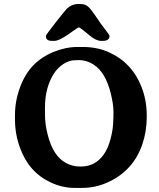

<svg xmlns="http://www.w3.org/2000/svg" viewBox="-20 -897 778 938"><path d="M199.7 -371.6V-341.8Q199.7 -340.3 199.7 -338.4Q199.7 -291 212.9 -239.3Q239.3 -134.3 301.8 -101.1Q334 -83.5 368.7 -83.5H376Q443.8 -83.5 485.8 -140.6Q507.8 -170.9 520.5 -219.7Q533.2 -268.6 533.2 -308.1L534.2 -322.8V-352.5Q534.2 -387.7 520.5 -443.4Q495.1 -543.9 438 -581.1Q403.3 -603.5 365.2 -603.5L357.4 -603H350.1Q318.4 -603 290.3 -584.7Q262.2 -566.4 244.1 -538.6Q199.7 -470.2 199.7 -371.6ZM246.1 -697.3H234.4Q204.6 -697.3 204.6 -718.3V-722.2Q204.6 -727.1 252 -787.4Q299.3 -847.7 307.1 -855Q331.5 -877.4 360.8 -877.4H374.5Q397.9 -877.4 413.1 -862.3Q428.2 -847.2 451.2 -812.5Q474.1 -777.8 494.6 -752Q515.1 -726.1 515.1 -721.7Q515.1 -697.3 481.9 -697.3H474.6Q449.7 -697.3 420.4 -721.7Q370.6 -763.2 366 -763.2Q361.3 -763.2 336.9 -745.6L309.6 -726.1Q266.1 -697.3 246.1 -697.3ZM53.2 -312V-335.4Q53.2 -403.3 77.4 -469.2Q101.6 -535.2 142.1 -577.1Q182.6 -619.1 241.7 -643.3Q300.8 -667.5 358.4 -667.5H381.8H384.3Q457 -667.5 514.6 -640.6Q626 -589.4 671.4 -472.2Q696.8 -407.2 696.8 -335V-323.2Q696.8 -254.9 675.3 -191.9Q632.8 -67.4 515.1 -10.3Q451.2 21 380.4 21H345.7Q344.7 21 343.8 21Q285.6 21 229.5 -4.9Q121.6 -54.2 78.1 -173.8Q53.2 -241.7 53.2 -312Z"/></svg>

Font: Averia Serif Libre RX
Style: Bold
Weight: 700
Version: Version 1.002